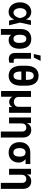

<svg xmlns="http://www.w3.org/2000/svg" viewBox="1801 -2604 1002 4644"><g transform="rotate(90 2302.0 -282.0)"><path d="M36.5 -265.6Q36.5 -344.7 66.9 -406.5Q97.4 -468.3 150 -502.7Q202.6 -537.1 267 -537.1Q331.4 -537.1 377.5 -504Q423.6 -470.9 446.6 -411.9H489.9L526.1 -266.6L591.2 0H478.8L418.2 -266.6Q405.7 -332.4 375.4 -377Q345.1 -421.6 290.1 -421.6Q255.7 -421.6 230.1 -402.2Q204.5 -382.8 190.7 -347.4Q176.8 -311.9 176.8 -265.9Q176.8 -220.3 190.6 -184.3Q204.4 -148.3 229 -127.6Q253.6 -107 285.4 -107Q320.6 -107 348.2 -130.9Q375.8 -154.8 393 -190.3Q410.1 -225.8 418.2 -263.7L473.6 -530.3H584.3L526.1 -263.7L489.9 -121.2H448.3Q425.5 -61 379.3 -25.1Q333.1 10.7 264.9 10.7Q198.9 10.3 146.7 -24.8Q94.5 -60 65.5 -122.8Q36.5 -185.5 36.5 -265.6Z M921.4 -537.1Q1004.6 -537.1 1057.6 -500.6Q1110.7 -464.2 1134.9 -401.8Q1159 -339.4 1159 -259.1V-249.3Q1159 -171.5 1133.8 -113.2Q1108.5 -54.8 1061 -22.5Q1013.6 9.8 948.7 9.8Q889.8 9.8 851.6 -18.9Q813.3 -47.6 791.7 -98.3Q770 -149 756.2 -224.2L820.9 -250.4Q820.9 -212.7 829.6 -180.6Q838.3 -148.4 860.3 -127.1Q882.2 -105.8 919.5 -105.8Q955.7 -105.8 978 -126.2Q1000.2 -146.6 1009.4 -178.5Q1018.5 -210.3 1017.9 -249.3V-259.1Q1017.9 -330.1 994.3 -373.8Q970.6 -417.5 917.6 -417.5Q883.8 -417.5 862.1 -397.6Q840.4 -377.6 830.7 -343.9Q820.9 -310.2 820.9 -267.4L822.2 197.3H681.8V-280.2Q681.8 -362.7 711.1 -420.3Q740.3 -478 794.4 -507.5Q848.4 -537.1 921.4 -537.1Z M1401.2 -530.3 1399.2 -164.9Q1399.7 -144.6 1406 -132.8Q1412.3 -121 1424.6 -116.1Q1436.9 -111.3 1455.7 -111.3Q1470.7 -111.3 1489.5 -113.4Q1494.8 -114.2 1497.4 -114.2V-7.4Q1477.4 -1.2 1455.7 2.5Q1434.1 6.3 1410.5 6.3Q1339.5 6.3 1300.5 -31.1Q1261.4 -68.4 1260.9 -147.9V-530.3ZM1323 -763.1H1453.1L1372.1 -599.2H1286.8Z M1991.2 -297.4H1640.5V-407.6H1991.2ZM1812.3 9.8Q1739.4 9.8 1684.9 -23.5Q1630.4 -56.8 1600.3 -124.4Q1570.2 -191.9 1570.2 -292.4V-412.1Q1570.2 -512 1600.3 -579.7Q1630.4 -647.4 1684.7 -680.6Q1739 -713.8 1811.3 -713.8Q1884.5 -713.8 1938.6 -680.8Q1992.6 -647.9 2022.5 -580.2Q2052.5 -512.5 2052.5 -412.1V-292.4Q2052.5 -191.9 2022.8 -124.4Q1993.1 -56.8 1939.4 -23.5Q1885.6 9.8 1812.3 9.8ZM1811.3 -597.1Q1778.5 -597.1 1756 -579.5Q1733.5 -561.8 1722 -525.5Q1710.5 -489.3 1710.5 -433.2V-273.9Q1710.5 -216.7 1722.3 -180Q1734 -143.3 1756.6 -125.4Q1779.3 -107.4 1812.3 -107.4Q1844.5 -107.4 1866.5 -124.1Q1888.4 -140.7 1900.1 -177.9Q1911.8 -215 1911.8 -273.9V-433.2Q1911.8 -490.9 1899.6 -527.5Q1887.5 -564 1865.3 -580.6Q1843.1 -597.1 1811.3 -597.1Z M2180.9 -530.3H2325.1V-226.1Q2325.1 -194 2340.2 -168.8Q2355.2 -143.5 2382.4 -129.6Q2409.6 -115.7 2444.3 -115.7Q2479.9 -115.7 2507 -129.6Q2534.1 -143.5 2549.2 -168.8Q2564.2 -194 2563.6 -226.1V-530.3H2708.4V0H2569.2V-75.8H2564.8Q2548.8 -41.4 2517 -22.2Q2485.2 -3 2444.2 -3Q2403.7 -3 2371.7 -22.2Q2339.6 -41.4 2323.5 -75.8H2319.6V192.6H2180.9Z M2965.3 0H2821V-530.3H2958.5V-437.3H2964.2Q2983.1 -484.7 3024.5 -510.9Q3065.9 -537.1 3123.9 -537.1Q3179.1 -537.1 3220.3 -513.2Q3261.4 -489.3 3284 -444.4Q3306.5 -399.5 3306.5 -338V199.2H3162.2V-312.8Q3162.2 -345.5 3151.1 -368.8Q3140 -392 3118.7 -404.6Q3097.4 -417.1 3067 -417.1Q3037.2 -417.1 3014.4 -404.1Q2991.6 -391.1 2978.4 -366.1Q2965.3 -341.2 2965.3 -307.3Z M3668.2 -513.7Q3674.5 -511.6 3681 -505.7Q3687.4 -499.7 3694.6 -491.2Q3702.5 -478.6 3711.1 -468.8Q3719.7 -459 3732.8 -449.8Q3745.8 -440.5 3762.8 -435.1Q3801.5 -422.4 3835.6 -393.7Q3869.6 -365 3890.4 -325.6Q3911.3 -286.2 3911.3 -242.2V-232.4Q3911.3 -164 3882.6 -108.9Q3853.9 -53.7 3799.7 -22Q3745.4 9.8 3670.2 9.8Q3592.1 9.8 3535.2 -24.1Q3478.3 -58 3448.6 -117.1Q3418.9 -176.2 3418.9 -251V-262.7Q3418.9 -335.1 3448.4 -391.9Q3477.9 -448.8 3534.5 -481.2Q3591.1 -513.7 3668.2 -513.7ZM3670.2 -104.4Q3705.1 -104.4 3726.7 -123.8Q3748.2 -143.2 3757.7 -175.8Q3767.2 -208.5 3767.2 -251V-262.7Q3767.2 -302.7 3757.7 -332.9Q3748.2 -363.1 3726.2 -381.3Q3704.1 -399.5 3668.2 -399.5Q3632 -399.5 3608.3 -381.3Q3584.6 -363.1 3573.8 -332.6Q3563 -302.1 3563 -262.7V-251Q3563 -208.5 3573.5 -175.8Q3584 -143.2 3607.9 -123.8Q3631.9 -104.4 3670.2 -104.4ZM3948.5 -399.5H3668.2V-513.7H3948.5Z M4207 0H4062.7V-530.3H4200.2V-437.3H4205.9Q4224.8 -484.7 4266.2 -510.9Q4307.6 -537.1 4365.6 -537.1Q4420.8 -537.1 4462 -513.2Q4503.1 -489.3 4525.7 -444.4Q4548.2 -399.5 4548.2 -338V199.2H4403.9V-312.8Q4403.9 -345.5 4392.8 -368.8Q4381.7 -392 4360.4 -404.6Q4339.1 -417.1 4308.7 -417.1Q4278.9 -417.1 4256.1 -404.1Q4233.3 -391.1 4220.1 -366.1Q4207 -341.2 4207 -307.3Z"/></g></svg>

Font: Pretendard JP Variable
Style: Regular
Weight: 400
Designer: Base glyphs from Inter by Rasmus Andersson; Hangul glyphs from Noto Sans CJK(Source Han Sans) by Jang Soo-young and Kang
Foundry: Kil Hyung-jin
Version: Version 1.307;Glyphs 3.2 (3192)